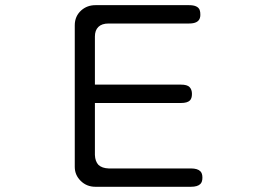

<svg xmlns="http://www.w3.org/2000/svg" viewBox="-20 -718 1040 736"><path d="M673.8 -393.6H343.8V-576.2Q343.8 -577.1 343.8 -578.1Q343.8 -601.6 356.9 -614.7Q370.1 -627.9 396.5 -627.9H705.1Q739.3 -627.9 746.1 -648.4Q748 -654.3 748 -660.6Q748 -667 747.6 -669.9Q747.1 -672.9 746.6 -675.3Q746.1 -677.7 745.1 -680.7Q737.3 -698.2 705.1 -698.2H345.7Q314.5 -698.2 292 -678.7Q266.6 -656.2 266.6 -621.1V-78.1Q266.6 -46.9 289.6 -24.4Q312.5 -2 345.7 -2H711.9Q737.3 -2 748 -12.7Q755.9 -20.5 755.9 -37.1Q755.9 -53.7 748 -61.5Q737.3 -72.3 711.9 -72.3H396.5Q371.1 -73.2 357.4 -85.9Q344.7 -99.6 343.8 -124V-323.2H673.8Q698.2 -323.2 708 -333Q715.8 -340.8 715.8 -357.9Q715.8 -375 706.5 -384.3Q697.3 -393.6 673.8 -393.6Z"/></svg>

Font: FakePearl
Style: ExtraLight
Weight: 300
Version: Version 1.2